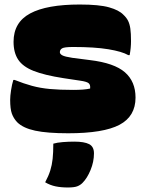

<svg xmlns="http://www.w3.org/2000/svg" viewBox="-20 -580 640 850"><path d="M304 -182Q354 -182 379 -188Q381 -205 372 -212Q363 -219 334 -223L261 -234Q177 -247 129 -266Q81 -285 60.5 -316Q40 -347 40 -395Q40 -481 113.5 -520.5Q187 -560 333 -560Q419 -560 463 -547.5Q507 -535 526 -515Q540 -502 547 -488Q554 -474 557 -453.5Q560 -433 560 -398Q560 -368 554 -336H548Q520 -352 459.5 -362Q399 -372 304 -372Q265 -372 255 -366Q245 -360 245 -349Q245 -341 256 -335Q267 -329 300 -324L378 -314Q486 -301 533 -260Q580 -219 580 -148Q580 -65 509 -27.5Q438 10 282 10Q189 10 135.5 -1.5Q82 -13 56 -39Q40 -56 32.5 -77Q25 -98 25 -138Q25 -155 29 -181Q33 -207 39 -226H45Q85 -210 121.5 -200Q158 -190 201 -186Q244 -182 304 -182ZM216 56Q233 51 258.5 49Q284 47 309 47Q353 47 374.5 58Q396 69 396 99Q396 136 381 172.5Q366 209 345 230Q335 240 321.5 245Q308 250 280 250Q250 250 226 245Q202 240 180 227Q195 199 202.5 175Q210 151 213 123.5Q216 96 216 56Z"/></svg>

Font: Recursive Mn Csl St XBk
Style: Regular
Weight: 1000
Monospace: yes
Version: Version 1.079;hotconv 1.0.112;makeotfexe 2.5.65598; ttfautoh